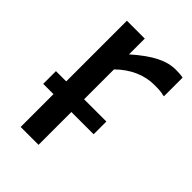

<svg xmlns="http://www.w3.org/2000/svg" viewBox="-168 -621 697 697"><g transform="rotate(45 180.0 -272.5)"><path d="M355.5 -542.5C345.2 -544.4 335.9 -545.4 318.4 -545.4C271 -545.4 224.1 -522.5 158.2 -464.4V-545.4H66.4V-233.9H13.7V-168.5H66.4V0H158.2V-168.5H272.5V-233.9H158.2V-387.2C201.2 -429.7 251 -451.2 301.3 -451.2C325.2 -451.2 337.4 -450.7 350.6 -446.8H355.5Z"/></g></svg>

Font: SG Kara SemiBold
Style: Regular
Weight: 400
Designer: Damoon Khanjanzadeh
Version: Version 1.000